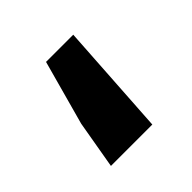

<svg xmlns="http://www.w3.org/2000/svg" viewBox="-90 -389 479 479"><g transform="rotate(-45 150.0 -149.0)"><path d="M53 0H199L218 -298H122L75 -127Z"/></g></svg>

Font: Giro Sans Regular
Style: Bold
Weight: 700
Designer: Paul D. Hunt
Foundry: Adobe Systems Incorporated
Version: Version 1.000;PS 1.0;hotconv 1.0.88;makeotf.lib2.5.647800